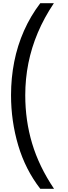

<svg xmlns="http://www.w3.org/2000/svg" viewBox="-20 -813 423 1201"><path d="M49 -218Q49 -325 69 -426.5Q89 -528 130 -620.5Q171 -713 232 -793H317Q256 -702 216.5 -608.5Q177 -515 157.5 -417.5Q138 -320 138 -217Q138 -59 181 84.5Q224 228 318 368H232Q139 248 94 96.5Q49 -55 49 -218Z"/></svg>

Font: kannada115
Style: Book
Weight: 400
Designer: Jelle Bosma - Monotype Design Team
Foundry: Monotype Imaging Inc.
Version: Version 2.003